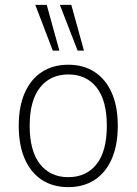

<svg xmlns="http://www.w3.org/2000/svg" viewBox="-20 -761 561 789"><path d="M261 8Q198 8 152.5 -21.5Q107 -51 82 -107.5Q57 -164 57 -244Q57 -324 82 -380Q107 -436 152.5 -465.5Q198 -495 261 -495Q323 -495 368.5 -465.5Q414 -436 439 -380Q464 -324 464 -244Q464 -164 439 -107.5Q414 -51 368.5 -21.5Q323 8 261 8ZM260 -33Q335 -33 377 -86.5Q419 -140 419 -244Q419 -348 377 -401.5Q335 -455 261 -455Q187 -455 144.5 -401.5Q102 -348 102 -244Q102 -140 144.5 -86.5Q187 -33 260 -33ZM299 -553 226 -741H273L325 -553ZM197 -553 125 -741H172L224 -553Z"/></svg>

Font: Nunito Sans 10pt SemiCondensed ExtraLight
Style: Regular
Weight: 250
Width: 4
Designer: Vernon Adams
Foundry: Vernon Adams
Version: Version 3.101;gftools[0.9.27]